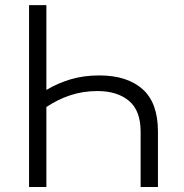

<svg xmlns="http://www.w3.org/2000/svg" viewBox="-20 -748 735 768"><path d="M377 -446.3Q488.3 -446.3 550 -391.6Q611.8 -336.9 611.8 -221.7V0H542.5V-221.2Q542.5 -305.7 495.8 -344.7Q449.2 -383.8 369.1 -383.8Q311.5 -383.8 261 -366.9Q210.4 -350.1 165.5 -319.8V0H96.2V-727.5H165.5V-388.2Q210 -415 262.5 -430.7Q314.9 -446.3 377 -446.3Z"/></svg>

Font: Inter Light
Style: Regular
Weight: 300
Designer: Rasmus Andersson
Foundry: rsms
Version: Version 4.000;git-a52131595